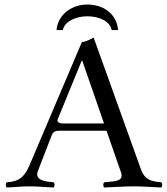

<svg xmlns="http://www.w3.org/2000/svg" viewBox="-20 -824 739 849"><path d="M148 -69 208 -224C213 -237 219 -246 243 -246H451L515 -62C528 -24 493 -22 450 -19C447 -18 444 -18 441 -18C435 -12 435 -1 441 5C478 4 533 0 572 0C613 0 656 4 693 5C699 -1 699 -12 693 -18C654 -22 621 -25 603 -76L394 -658C379 -649 355 -638 342 -638L110 -92C84 -31 53 -21 10 -18C4 -12 4 -1 10 5C47 4 70 0 109 0C150 0 180 4 217 5C223 -1 223 -12 217 -18C179 -21 131 -27 148 -69ZM261 -278C239 -278 231 -286 235 -296L341 -555H344L440 -278ZM230 -691H258C265 -730 317 -752 366 -752C419 -752 466 -730 474 -691H502C497 -761 439 -804 366 -804C300 -804 236 -762 230 -691Z"/></svg>

Font: Libertinus Serif Display
Style: Regular
Weight: 400
Designer: Philipp H. Poll, Khaled Hosny
Foundry: Caleb Maclennan
Version: Version 7.050;RELEASE